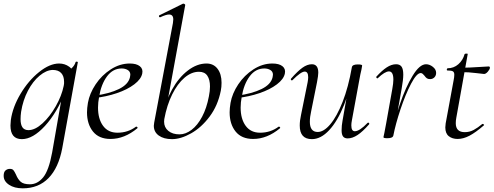

<svg xmlns="http://www.w3.org/2000/svg" viewBox="-38 -745 2689 1046"><path d="M-18 213Q-18 192 -8 183.5Q2 175 16 175Q29 175 35 182Q41 189 49 206Q59 231 74.5 245Q90 259 125 259Q166 259 197 221.5Q228 184 246 86L301 -229L318 -246Q273 -131 207 -59Q141 13 81 13Q19 13 19 -61Q19 -69 21 -91Q31 -162 74 -234Q117 -306 175 -352.5Q233 -399 284 -399Q315 -399 339 -381.5Q363 -364 366 -330L323 -357Q337 -359 353 -374Q369 -389 374 -407Q375 -410 381 -409Q387 -408 386 -406L301 63Q281 169 226.5 225Q172 281 86 281Q40 281 11 261.5Q-18 242 -18 213ZM309 -277Q312 -290 311 -300Q311 -330 295.5 -347Q280 -364 249 -364Q214 -363 177.5 -332.5Q141 -302 114 -250.5Q87 -199 77 -136Q74 -114 74 -96Q74 -66 84.5 -51Q95 -36 117 -36Q153 -36 193.5 -73Q234 -110 266 -166.5Q298 -223 309 -277Z M436 -133Q436 -155 441 -185Q450 -236 483 -285.5Q516 -335 565.5 -367Q615 -399 669 -399Q705 -399 723.5 -384.5Q742 -370 737 -345Q731 -314 693.5 -285.5Q656 -257 598.5 -237.5Q541 -218 477 -211L479 -224Q559 -235 610 -260Q661 -285 670 -324Q672 -334 672 -338Q672 -355 658 -363.5Q644 -372 625 -372Q577 -372 545 -329Q513 -286 502 -218Q496 -187 496 -159Q496 -97 523.5 -59.5Q551 -22 602 -22Q659 -22 703 -55H705Q708 -55 710.5 -52Q713 -49 710 -46Q640 12 564 12Q501 12 468.5 -28.5Q436 -69 436 -133Z M800 -60Q800 -65 802 -77L904 -619Q906 -635 906 -639Q906 -666 883 -666Q867 -666 835 -651H833Q829 -651 828 -656Q827 -661 831 -662L959 -725H961Q965 -725 968.5 -722Q972 -719 971 -717L857 -96Q856 -91 856 -82Q856 -51 879 -32Q902 -13 940 -13Q973 -13 1005.5 -37.5Q1038 -62 1063 -109Q1088 -156 1100 -220Q1106 -249 1106 -274Q1106 -311 1091.5 -332.5Q1077 -354 1046 -354Q1005 -354 967 -321.5Q929 -289 900 -230.5Q871 -172 857 -96L851 -116Q863 -191 899 -256.5Q935 -322 985 -360.5Q1035 -399 1087 -399Q1125 -399 1147 -370.5Q1169 -342 1169 -294Q1169 -271 1165 -251Q1149 -170 1104 -110Q1059 -50 1003 -18.5Q947 13 899 13Q854 13 827 -6.5Q800 -26 800 -60Z M1213 -133Q1213 -155 1218 -185Q1227 -236 1260 -285.5Q1293 -335 1342.5 -367Q1392 -399 1446 -399Q1482 -399 1500.5 -384.5Q1519 -370 1514 -345Q1508 -314 1470.5 -285.5Q1433 -257 1375.5 -237.5Q1318 -218 1254 -211L1256 -224Q1336 -235 1387 -260Q1438 -285 1447 -324Q1449 -334 1449 -338Q1449 -355 1435 -363.5Q1421 -372 1402 -372Q1354 -372 1322 -329Q1290 -286 1279 -218Q1273 -187 1273 -159Q1273 -97 1300.5 -59.5Q1328 -22 1379 -22Q1436 -22 1480 -55H1482Q1485 -55 1487.5 -52Q1490 -49 1487 -46Q1417 12 1341 12Q1278 12 1245.5 -28.5Q1213 -69 1213 -133Z M1595 -61Q1595 -88 1602 -119L1638 -297Q1641 -314 1641 -324Q1641 -355 1622 -355Q1602 -355 1556 -309Q1554 -307 1552 -307Q1549 -307 1547 -310.5Q1545 -314 1548 -317Q1583 -357 1609.5 -376Q1636 -395 1661 -395Q1696 -395 1696 -349Q1696 -334 1689 -297L1657 -138Q1650 -107 1650 -82Q1650 -26 1693 -26Q1726 -26 1761.5 -68Q1797 -110 1828.5 -190Q1860 -270 1879 -379L1892 -378Q1872 -262 1836.5 -173.5Q1801 -85 1755.5 -36Q1710 13 1661 13Q1595 13 1595 -61ZM1823 -35Q1823 -61 1828 -87L1879 -379Q1882 -394 1911 -394Q1935 -394 1935 -388L1931 -365Q1925 -341 1920 -312L1879 -89Q1876 -74 1876 -62Q1876 -30 1895 -30Q1921 -30 1965 -76Q1966 -77 1968 -77Q1971 -77 1973 -73.5Q1975 -70 1973 -68Q1938 -28 1910 -9.5Q1882 9 1856 9Q1839 9 1831 -1.5Q1823 -12 1823 -35Z M2283 -395Q2302 -395 2320 -381Q2338 -367 2338 -348Q2338 -333 2328.5 -323.5Q2319 -314 2305 -314Q2294 -314 2287.5 -318.5Q2281 -323 2274 -333Q2270 -338 2265 -342.5Q2260 -347 2254 -347Q2232 -347 2201.5 -289Q2171 -231 2144 -150Q2117 -69 2105 -7L2095 -8Q2110 -88 2141 -179Q2172 -270 2210 -332.5Q2248 -395 2283 -395ZM2051 2 2056 -21 2066 -74 2099 -259Q2105 -292 2105 -311Q2105 -356 2081 -356Q2059 -356 2020 -319L2018 -318Q2015 -318 2013 -321.5Q2011 -325 2012 -327Q2043 -361 2069 -378Q2095 -395 2120 -395Q2140 -395 2149.5 -382Q2159 -369 2159 -338Q2159 -311 2150 -261L2105 -7Q2102 8 2073 8Q2060 8 2055.5 6.5Q2051 5 2051 2Z M2388 -51Q2388 -57 2390 -73L2433 -306Q2437 -325 2437 -338Q2437 -352 2429 -356.5Q2421 -361 2399 -361Q2396 -361 2396 -366Q2396 -368 2397.5 -370.5Q2399 -373 2400 -373Q2434 -373 2459 -395Q2484 -417 2493 -450Q2495 -453 2502 -453Q2512 -453 2510 -450L2448 -104Q2445 -88 2445 -74Q2445 -25 2494 -25Q2520 -25 2542.5 -37Q2565 -49 2590 -70H2591Q2594 -70 2597.5 -67Q2601 -64 2598 -62Q2553 -23 2519.5 -5.5Q2486 12 2455 12Q2426 12 2407 -3Q2388 -18 2388 -51ZM2479 -352 2481 -376Q2513 -376 2590 -381L2624 -383Q2631 -383 2631 -376Q2631 -368 2620 -355Q2609 -342 2599 -342Q2594 -342 2554.5 -347Q2515 -352 2479 -352Z"/></svg>

Font: Cormorant Infant
Style: Italic
Weight: 400
Italic angle: -10°
Designer: Christian Thalmann (Catharsis Fonts)
Foundry: Catharsis Fonts
Version: Version 4.000